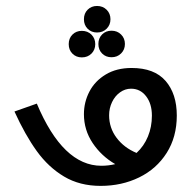

<svg xmlns="http://www.w3.org/2000/svg" viewBox="-20 -620 640 644"><path d="M28.5 -246 103.5 -272.5Q191 -64 320 -64Q343.5 -64 366.5 -69.5Q320 -96.5 290.8 -140.2Q261.5 -184 261.5 -237Q261.5 -277.5 280 -313Q298.5 -348.5 334.8 -370.2Q371 -392 421.5 -392Q497.5 -392 535.2 -348.8Q573 -305.5 573 -232.5Q573 -160.5 539 -107Q505 -53.5 446.8 -25Q388.5 3.5 317.5 3.5Q247.5 3.5 195 -27.8Q142.5 -59 103.5 -113Q64.5 -167 28.5 -246ZM438 -107Q463 -130 476.2 -162.2Q489.5 -194.5 489.5 -232Q489.5 -272 470 -297.2Q450.5 -322.5 419.5 -322.5Q399.5 -322.5 382.5 -310.2Q365.5 -298 355.8 -277.5Q346 -257 346 -233.5Q346 -191 371 -157.8Q396 -124.5 438 -107ZM261.5 -555.5Q261.5 -575 274 -587.5Q286.5 -600 305.5 -600Q325 -600 337.8 -587.2Q350.5 -574.5 350.5 -555.5Q350.5 -536.5 337.8 -523.8Q325 -511 305.5 -511Q286.5 -511 274 -523.5Q261.5 -536 261.5 -555.5ZM210.5 -472Q210.5 -491.5 223 -504Q235.5 -516.5 254.5 -516.5Q274 -516.5 286.8 -503.8Q299.5 -491 299.5 -472Q299.5 -453 286.8 -440.2Q274 -427.5 254.5 -427.5Q235.5 -427.5 223 -440Q210.5 -452.5 210.5 -472ZM310 -472.5Q310 -492 322.5 -504.5Q335 -517 354 -517Q373.5 -517 386.2 -504.2Q399 -491.5 399 -472.5Q399 -453.5 386.2 -440.8Q373.5 -428 354 -428Q335 -428 322.5 -440.5Q310 -453 310 -472.5Z"/></svg>

Font: JuliaMono
Style: Regular
Weight: 400
Monospace: yes
Designer: cormullion
Foundry: corm
Version: Version 0.055; ttfautohint (v1.8.4)